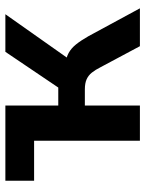

<svg xmlns="http://www.w3.org/2000/svg" viewBox="67 -608 541 715"><g transform="rotate(-90 337.5 -250.5)"><path d="M171 0V-394H22V-501H302V-304H369L502 -501H642L465 -250L452 -279Q480 -275 497.5 -265.5Q515 -256 529.5 -238Q544 -220 560 -192L664 0H523L445 -146Q435 -166 424.5 -179Q414 -192 399.5 -198.5Q385 -205 362 -205H302V0Z"/></g></svg>

Font: Nunito Sans 7pt SemiCondensed
Style: Bold
Weight: 700
Width: 4
Designer: Vernon Adams
Foundry: Vernon Adams
Version: Version 3.101;gftools[0.9.27]